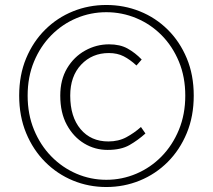

<svg xmlns="http://www.w3.org/2000/svg" viewBox="-20 -738 855 771"><path d="M407 13Q336 13 273 -13Q210 -39 161.5 -87.5Q113 -136 85 -203.5Q57 -271 57 -354Q57 -437 85 -504Q113 -571 161.5 -619Q210 -667 273 -692.5Q336 -718 407 -718Q478 -718 541.5 -692.5Q605 -667 653.5 -619Q702 -571 730 -504Q758 -437 758 -354Q758 -271 730 -203.5Q702 -136 653.5 -87.5Q605 -39 541.5 -13Q478 13 407 13ZM407 -16Q470 -16 527.5 -40.5Q585 -65 629 -110Q673 -155 698.5 -217Q724 -279 724 -354Q724 -429 698.5 -490.5Q673 -552 629 -596.5Q585 -641 527.5 -665Q470 -689 407 -689Q344 -689 287 -665Q230 -641 186 -596.5Q142 -552 116.5 -490.5Q91 -429 91 -354Q91 -279 116.5 -217Q142 -155 186 -110Q230 -65 287 -40.5Q344 -16 407 -16ZM412 -136Q361 -136 318 -162Q275 -188 248.5 -236.5Q222 -285 222 -354Q222 -418 249.5 -464Q277 -510 322 -535Q367 -560 418 -560Q462 -560 492.5 -543Q523 -526 549 -499L528 -475Q502 -499 476.5 -512Q451 -525 417 -525Q350 -525 306 -478.5Q262 -432 262 -354Q262 -269 303.5 -219.5Q345 -170 415 -170Q456 -170 487.5 -187Q519 -204 546 -228L564 -202Q534 -175 500 -155.5Q466 -136 412 -136Z"/></svg>

Font: Noto Sans JP Thin Thin
Style: Regular
Weight: 250
Version: Version 2.004-H2;hotconv 1.0.118;makeotfexe 2.5.65603